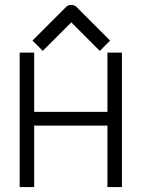

<svg xmlns="http://www.w3.org/2000/svg" viewBox="-20 -811 580 781"><path d="M60 -597H119V-356H417V-597H476V-50H417V-300H119V-50H60ZM133 -625 112 -646 249 -783Q257 -791 269 -791Q283 -791 291 -783L428 -646L407 -625L386 -604L270 -720L154 -604Z"/></svg>

Font: 3270 Nerd Font
Style: Regular
Weight: 400
Monospace: yes
Version: Version 3.0.1;Nerd Fonts 3.3.0